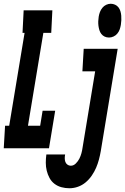

<svg xmlns="http://www.w3.org/2000/svg" viewBox="-44 -790 667 1023"><path d="M-24 0 -17 -120H5L87 -615H76L82 -735H235L229 -615H187L105 -120H170L183 -200H250L217 0ZM537 -590Q524 -590 513.5 -595Q503 -600 496 -609Q489 -618 485.5 -629.5Q482 -641 480.5 -653Q479 -665 479.5 -677Q480 -689 482 -702Q484 -714 488.5 -726Q493 -738 501.5 -748.5Q510 -759 522 -764.5Q534 -770 546 -770Q558 -770 569 -765Q580 -760 587 -751Q594 -742 597.5 -730.5Q601 -719 602 -707Q603 -695 602.5 -683Q602 -671 600 -658Q598 -646 594 -634Q590 -622 581.5 -611.5Q573 -601 561 -595.5Q549 -590 537 -590ZM326 213Q304 213 283.5 207.5Q263 202 246.5 189.5Q230 177 220 158.5Q210 140 205 119.5Q200 99 200 77Q200 55 203 33H303Q301 43 301 53Q301 63 304 72Q307 81 315 87Q323 93 333 93Q348 93 360 81Q372 69 379 55Q386 41 390 26Q394 11 396 -4L463 -410H395L402 -530H583L493 15Q489 38 483 60.5Q477 83 468 104Q459 125 445 145.5Q431 166 412.5 181.5Q394 197 371.5 205Q349 213 326 213Z"/></svg>

Font: Iosevka Slab HvExObl
Style: Regular
Weight: 900
Width: 7
Italic angle: -9°
Monospace: yes
Designer: Belleve Invis
Foundry: Belleve Invis
Version: Version 11.1.1; ttfautohint (v1.8.3)